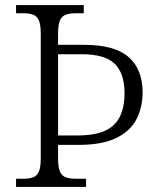

<svg xmlns="http://www.w3.org/2000/svg" viewBox="-20 -734 625 754"><path d="M43 0V-32H71Q94 -32 109.5 -37.5Q125 -43 132.5 -60Q140 -77 140 -111V-602Q140 -637 132.5 -654Q125 -671 109.5 -676.5Q94 -682 71 -682H43V-714H309V-682H279Q255 -682 239 -676.5Q223 -671 215.5 -654Q208 -637 208 -602V-558H310Q430 -558 485 -510Q540 -462 540 -371Q540 -314 516.5 -267Q493 -220 437.5 -192.5Q382 -165 288 -165H208V-111Q208 -77 215.5 -60Q223 -43 239 -37.5Q255 -32 279 -32H318V0ZM282 -202Q352 -202 392.5 -220.5Q433 -239 451 -276.5Q469 -314 469 -368Q469 -446 430.5 -483.5Q392 -521 301 -521H208V-202Z"/></svg>

Font: Noto Serif Kannada Light
Style: Regular
Weight: 300
Version: Version 2.003